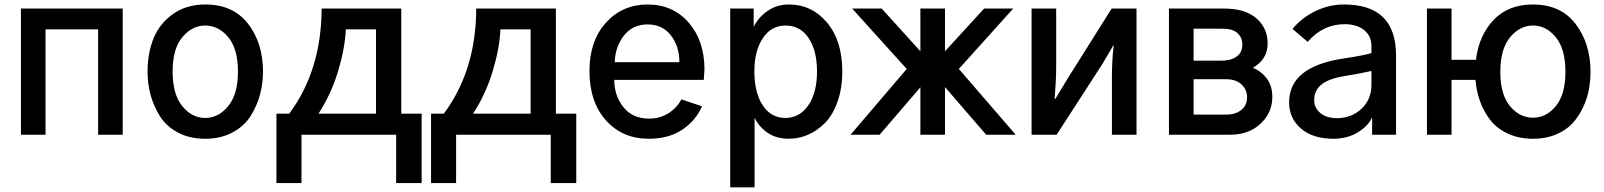

<svg xmlns="http://www.w3.org/2000/svg" viewBox="-20 -588 6999 838"><path d="M71.3 0V-550.8H515.6V0H408.2V-460H178.7V0Z M733.4 -275.4Q733.4 -176.8 775.4 -125Q817.4 -73.2 876 -73.2Q933.6 -73.2 976.1 -125Q1018.6 -176.8 1018.6 -275.4Q1018.6 -375 976.1 -425.8Q933.6 -476.6 876 -476.6Q818.4 -476.6 775.9 -425.8Q733.4 -375 733.4 -275.4ZM624 -275.4Q624 -355.5 649.9 -419.9Q675.8 -484.4 734.4 -526.4Q793 -568.4 876 -568.4Q998 -568.4 1063 -483.9Q1127.9 -399.4 1127.9 -275.4Q1127.9 -224.6 1115.2 -176.3Q1102.5 -127.9 1074.7 -83Q1046.9 -38.1 995.6 -10.3Q944.3 17.6 876 17.6Q807.6 17.6 756.8 -9.3Q706.1 -36.1 678.2 -80.6Q650.4 -125 637.2 -173.8Q624 -222.7 624 -275.4Z M1186.5 -91.8H1242.2Q1382.8 -280.3 1383.8 -550.8H1731.4V-91.8H1820.3V210.9H1709V0H1295.9V210.9H1186.5ZM1370.1 -91.8H1621.1V-460H1489.3Q1486.3 -380.9 1456.5 -280.3Q1426.8 -179.7 1370.1 -91.8Z M1861.3 -91.8H1917Q2057.6 -280.3 2058.6 -550.8H2406.2V-91.8H2495.1V210.9H2383.8V0H1970.7V210.9H1861.3ZM2044.9 -91.8H2295.9V-460H2164.1Q2161.1 -380.9 2131.3 -280.3Q2101.6 -179.7 2044.9 -91.8Z M2552.7 -278.3Q2552.7 -409.2 2624.5 -488.8Q2696.3 -568.4 2806.6 -568.4Q2917 -568.4 2985.8 -489.3Q3054.7 -410.2 3054.7 -285.2Q3054.7 -283.2 3051.8 -239.3H2661.1Q2661.1 -169.9 2701.2 -120.1Q2741.2 -70.3 2812.5 -70.3Q2860.4 -70.3 2897.5 -93.8Q2934.6 -117.2 2954.1 -154.3L3043.9 -124Q3017.6 -62.5 2958.5 -22.5Q2899.4 17.6 2811.5 17.6Q2696.3 17.6 2624.5 -63Q2552.7 -143.6 2552.7 -278.3ZM2663.1 -316.4H2945.3Q2945.3 -385.7 2908.2 -433.6Q2871.1 -481.4 2806.6 -481.4Q2741.2 -481.4 2703.1 -432.6Q2665 -383.8 2663.1 -316.4Z M3272.5 -276.4Q3272.5 -184.6 3308.6 -128.9Q3344.7 -73.2 3408.2 -73.2Q3468.8 -73.2 3507.3 -127.4Q3545.9 -181.6 3545.9 -276.4Q3545.9 -367.2 3509.3 -421.9Q3472.7 -476.6 3408.2 -476.6Q3345.7 -476.6 3309.1 -420.9Q3272.5 -365.2 3272.5 -276.4ZM3167 229.5V-550.8H3269.5V-470.7Q3291 -513.7 3331.1 -541Q3371.1 -568.4 3422.9 -568.4Q3523.4 -568.4 3589.8 -489.3Q3656.2 -410.2 3656.2 -276.4Q3656.2 -202.1 3635.3 -143.6Q3614.3 -85 3580.1 -50.8Q3545.9 -16.6 3505.9 0.5Q3465.8 17.6 3422.9 17.6Q3367.2 17.6 3329.1 -9.3Q3291 -36.1 3273.4 -74.2V229.5Z M3692.4 0 3937.5 -287.1 3699.2 -550.8H3828.1L3997.1 -364.3V-550.8H4104.5V-364.3L4275.4 -550.8H4402.3L4165 -287.1L4413.1 0H4284.2L4104.5 -208V0H3997.1V-207L3819.3 0Z M4482.4 0V-550.8H4589.8V-295.9Q4589.8 -240.2 4583 -156.2H4585.9L4641.6 -248L4832 -550.8H4940.4V0H4833V-247.1Q4833 -324.2 4840.8 -389.6H4838.9L4792 -309.6L4591.8 0Z M5082 0V-550.8H5320.3Q5415 -550.8 5463.9 -507.8Q5512.7 -464.8 5512.7 -398.4Q5512.7 -329.1 5448.2 -292Q5486.3 -276.4 5509.8 -244.1Q5533.2 -211.9 5533.2 -165Q5533.2 -96.7 5481.9 -48.3Q5430.7 0 5348.6 0ZM5189.5 -87.9H5334Q5372.1 -87.9 5397.5 -107.9Q5422.9 -127.9 5422.9 -164.1Q5422.9 -197.3 5398.4 -219.7Q5374 -242.2 5332 -242.2H5189.5ZM5189.5 -323.2H5311.5Q5351.6 -323.2 5377 -340.8Q5402.3 -358.4 5402.3 -393.6Q5402.3 -423.8 5381.3 -443.4Q5360.4 -462.9 5313.5 -462.9H5189.5Z M5715.8 -150.4Q5715.8 -117.2 5742.7 -94.7Q5769.5 -72.3 5815.4 -72.3Q5877.9 -72.3 5921.9 -112.8Q5965.8 -153.3 5965.8 -218.8V-278.3Q5920.9 -267.6 5847.7 -255.9Q5781.2 -245.1 5748.5 -219.7Q5715.8 -194.3 5715.8 -150.4ZM5606.4 -141.6Q5606.4 -295.9 5839.8 -332Q5936.5 -346.7 5965.8 -356.4V-386.7Q5965.8 -430.7 5934.1 -456.5Q5902.3 -482.4 5848.6 -482.4Q5753.9 -482.4 5687.5 -405.3L5621.1 -461.9Q5663.1 -511.7 5722.2 -540Q5781.2 -568.4 5846.7 -568.4Q6073.2 -568.4 6073.2 -345.7V0H5968.8V-76.2Q5952.1 -38.1 5906.2 -10.3Q5860.4 17.6 5799.8 17.6Q5710 17.6 5658.2 -26.9Q5606.4 -71.3 5606.4 -141.6Z M6528.3 -274.4Q6528.3 -175.8 6570.3 -125Q6612.3 -74.2 6670.9 -74.2Q6728.5 -74.2 6770.5 -125Q6812.5 -175.8 6812.5 -274.4Q6812.5 -374 6770.5 -425.3Q6728.5 -476.6 6670.9 -476.6Q6613.3 -476.6 6570.8 -425.3Q6528.3 -374 6528.3 -274.4ZM6208 0V-550.8H6315.4V-327.1H6421.9Q6434.6 -432.6 6498.5 -500.5Q6562.5 -568.4 6670.9 -568.4Q6792 -568.4 6856.9 -483.4Q6921.9 -398.4 6921.9 -274.4Q6921.9 -234.4 6914.6 -195.8Q6907.2 -157.2 6888.7 -118.2Q6870.1 -79.1 6842.8 -49.3Q6815.4 -19.5 6771 -1Q6726.6 17.6 6670.9 17.6Q6609.4 17.6 6561 -4.9Q6512.7 -27.3 6483.9 -64.9Q6455.1 -102.5 6439.5 -146.5Q6423.8 -190.4 6419.9 -239.3H6315.4V0Z"/></svg>

Font: Gothic A1 SemiBold
Style: Regular
Weight: 600
Version: Version 2.50